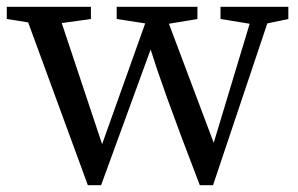

<svg xmlns="http://www.w3.org/2000/svg" viewBox="-21 -539 879 566"><path d="M829 -519H629V-483L715 -469L609 -118L477 -469L561 -483V-519H323V-483L407 -470L280 -114L161 -471L247 -483V-519H-1V-483L62 -473L238 7H277L423 -393C448 -314 482 -217 568 7H607L767 -470L829 -483Z"/></svg>

Font: Noto Serif SC Medium
Style: Regular
Weight: 500
Designer: Ryoko NISHIZUKA 西塚涼子 (kana & ideographs); Frank Grießhammer (Latin, Greek & Cyrillic); Wenlong ZHANG 张文龙 (bopomofo); San
Foundry: Adobe Systems Incorporated
Version: Version 1.001;PS 1.001;hotconv 16.6.54;makeotf.lib2.5.65590